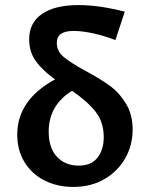

<svg xmlns="http://www.w3.org/2000/svg" viewBox="-20 -730 579 757"><path d="M316 -451Q374 -420 411.5 -393Q449 -366 476 -322.5Q503 -279 503 -219Q503 -158 474 -106.5Q445 -55 392 -24Q339 7 269 7Q206 7 155.5 -18.5Q105 -44 76.5 -91Q48 -138 48 -199Q48 -336 197 -417Q148 -452 121.5 -488.5Q95 -525 95 -575Q95 -640 145.5 -675Q196 -710 291 -710Q370 -710 472 -684L435 -572Q391 -589 347.5 -598.5Q304 -608 270 -608Q238 -608 221 -597Q204 -586 204 -560Q204 -528 231 -505.5Q258 -483 316 -451ZM389 -189Q389 -249 356.5 -290Q324 -331 264 -372Q172 -315 172 -211Q172 -146 205 -111.5Q238 -77 290 -77Q340 -77 364.5 -108.5Q389 -140 389 -189Z"/></svg>

Font: Ysabeau Infant
Style: Bold
Weight: 700
Designer: Christian Thalmann (Catharsis Fonts)
Version: Version 0.003